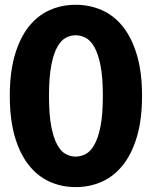

<svg xmlns="http://www.w3.org/2000/svg" viewBox="-20 -756 620 784"><path d="M400 -364.5Q400 -440 390.5 -488.2Q381 -536.5 365.2 -564Q349.5 -591.5 329.5 -601.8Q309.5 -612 289 -612Q268.5 -612 248.8 -601.8Q229 -591.5 213.8 -564Q198.5 -536.5 189.2 -488.2Q180 -440 180 -364.5Q180 -288.5 189.2 -240.5Q198.5 -192.5 213.8 -164.8Q229 -137 248.8 -126.8Q268.5 -116.5 289 -116.5Q309.5 -116.5 329.5 -126.8Q349.5 -137 365.2 -164.8Q381 -192.5 390.5 -240.5Q400 -288.5 400 -364.5ZM539.5 -530Q560 -460 560 -364.5Q560 -269 539.5 -199Q519 -129 482.8 -83Q446.5 -37 396.8 -14.5Q347 8 289 8Q231 8 181.8 -14.5Q132.5 -37 96.5 -83Q60.5 -129 40.2 -199Q20 -269 20 -364.5Q20 -460 40.2 -530Q60.5 -600 96.5 -646Q132.5 -692 181.8 -714.2Q231 -736.5 289 -736.5Q347 -736.5 396.8 -714.2Q446.5 -692 482.8 -646Q519 -600 539.5 -530Z"/></svg>

Font: Lato
Style: Regular
Weight: 900
Designer: Lukasz Dziedzic with Adam Twardoch and Botio Nikoltchev
Foundry: tyPoland Lukasz Dziedzic
Version: Version 2.010; 2014-09-01; http://www.latofonts.com/; ttfaut